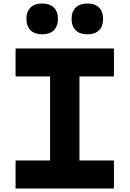

<svg xmlns="http://www.w3.org/2000/svg" viewBox="-20 -1077 740 1097"><path d="M69 0V-160H266V-640H69V-800H631V-640H434V-160H631V0ZM221 -881Q178 -881 154.5 -904Q131 -927 131 -969Q131 -1011 154.5 -1034Q178 -1057 221 -1057Q264 -1057 287.5 -1034Q311 -1011 311 -969Q311 -927 287.5 -904Q264 -881 221 -881ZM479 -881Q436 -881 412.5 -904Q389 -927 389 -969Q389 -1011 412.5 -1034Q436 -1057 479 -1057Q523 -1057 546 -1034Q569 -1011 569 -969Q569 -927 546 -904Q523 -881 479 -881Z"/></svg>

Font: Martian Mono
Style: Bold
Weight: 700
Designer: Roman Shamin
Foundry: Evil Martians
Version: Version 1.000